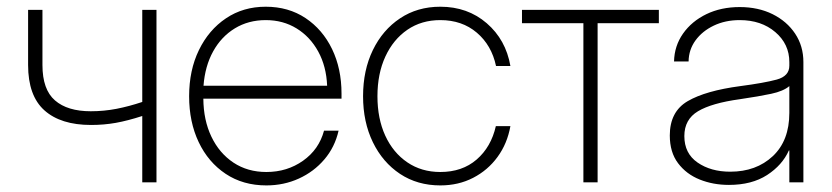

<svg xmlns="http://www.w3.org/2000/svg" viewBox="-20 -545 2486 574"><path d="M252.4 -171.4Q161.6 -171.4 112.8 -215.1Q64 -258.8 64 -350.6V-515.6H106.9V-350.6Q106.9 -277.3 144.3 -244.9Q181.6 -212.4 251.5 -212.4Q290.5 -212.4 328.4 -219.7Q366.2 -227.1 405.3 -240.2V-515.6H447.8V0H405.3V-198.2Q361.8 -184.1 326.2 -177.7Q290.5 -171.4 252.4 -171.4Z M776.4 9.3Q706.5 9.3 654.5 -25.4Q602.5 -60.1 574 -120.1Q545.4 -180.2 545.4 -257.3Q545.4 -335 574.7 -395.3Q604 -455.6 655.5 -490.2Q707 -524.9 774.4 -524.9Q842.3 -524.9 893.3 -491Q944.3 -457 972.7 -398.4Q1001 -339.8 1001 -265.1V-250H587.9Q588.4 -185.5 612.1 -136.2Q635.7 -86.9 678 -58.8Q720.2 -30.8 776.4 -30.8Q838.4 -30.8 886 -64.5Q933.6 -98.1 948.7 -154.3H992.2Q981 -105 949.7 -68.4Q918.5 -31.7 873.5 -11.2Q828.6 9.3 776.4 9.3ZM588.4 -288.6H958Q955.6 -346.7 931.4 -390.9Q907.2 -435.1 866.7 -460Q826.2 -484.9 774.4 -484.9Q722.7 -484.9 682.1 -460.2Q641.6 -435.5 617.2 -391.4Q592.8 -347.2 588.4 -288.6Z M1296.4 9.3Q1228 9.3 1176 -25.1Q1124 -59.6 1094.7 -119.9Q1065.4 -180.2 1065.4 -257.3Q1065.4 -335 1094.7 -395.3Q1124 -455.6 1176 -490.2Q1228 -524.9 1296.4 -524.9Q1377.9 -524.9 1435.1 -475.6Q1492.2 -426.3 1505.9 -347.7H1462.9Q1449.7 -409.7 1405.5 -447.3Q1361.3 -484.9 1296.4 -484.9Q1240.2 -484.9 1198 -456.1Q1155.8 -427.2 1132.1 -376Q1108.4 -324.7 1108.4 -257.3Q1108.4 -190.4 1131.8 -139.4Q1155.3 -88.4 1197.8 -59.6Q1240.2 -30.8 1296.4 -30.8Q1361.8 -30.8 1405 -68.1Q1448.2 -105.5 1462.4 -168H1505.9Q1496.6 -115.7 1467.5 -75.9Q1438.5 -36.1 1394.5 -13.4Q1350.6 9.3 1296.4 9.3Z M1724.1 0V-475.6H1540.5V-515.6H1949.7V-475.6H1766.6V0Z M2159.2 7.8Q2111.8 7.8 2071.8 -8.3Q2031.7 -24.4 2007.1 -57.1Q1982.4 -89.8 1982.4 -140.1Q1982.4 -211.4 2036.1 -242.7Q2089.8 -273.9 2193.4 -287.6Q2264.2 -296.9 2302 -307.1Q2339.8 -317.4 2339.8 -348.6V-359.4Q2339.8 -413.1 2297.9 -449Q2255.9 -484.9 2191.4 -484.9Q2148.4 -484.9 2114 -468.5Q2079.6 -452.1 2059.3 -424.3Q2039.1 -396.5 2038.6 -361.3H1995.1Q1996.1 -407.7 2022 -444.6Q2047.9 -481.4 2091.8 -502.7Q2135.7 -523.9 2191.4 -523.9Q2246.6 -523.9 2289.6 -502.7Q2332.5 -481.4 2357.2 -444.3Q2381.8 -407.2 2381.8 -359.4V0H2339.8V-95.2H2338.4Q2318.8 -51.3 2273.2 -21.7Q2227.5 7.8 2159.2 7.8ZM2163.1 -31.7Q2240.7 -31.7 2290.3 -78.1Q2339.8 -124.5 2339.8 -207.5V-287.6Q2322.3 -272.5 2285.6 -264.6Q2249 -256.8 2192.4 -248.5Q2107.4 -236.8 2066.7 -212.4Q2025.9 -188 2025.9 -138.2Q2025.9 -86.4 2065.4 -59.1Q2105 -31.7 2163.1 -31.7Z"/></svg>

Font: Inter Display ExtraLight
Style: Regular
Weight: 200
Designer: Rasmus Andersson
Foundry: rsms
Version: Version 4.000;git-a52131595